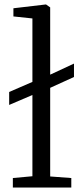

<svg xmlns="http://www.w3.org/2000/svg" viewBox="-20 -839 371 859"><path d="M37.5 0V-42.5L125 -50.5V-414L21 -369.5V-427.5L125 -472.5V-756.5L40 -765.5V-802L184.5 -819H186L204.5 -806V-505L311 -554.5V-494.5L204.5 -446V-49.5L299 -42.5V0Z"/></svg>

Font: Merriweather 20pt Light
Style: Regular
Weight: 300
Version: Version 2.100